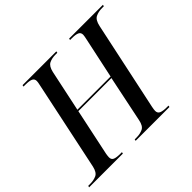

<svg xmlns="http://www.w3.org/2000/svg" viewBox="-184 -932 1149 1149"><g transform="rotate(-45 390.5 -357.0)"><path d="M-25 0 -22 -10H-7Q24 -10 47 -20.5Q70 -31 79 -71L199 -640Q204 -662 204 -671Q204 -690 188.5 -697Q173 -704 140 -704H124L126 -714H412L410 -704H395Q364 -704 341.5 -693Q319 -682 310 -642L254 -378H535L591 -640Q593 -650 594.5 -658Q596 -666 596 -671Q596 -690 580.5 -697Q565 -704 534 -704H518L520 -714H806L804 -704H789Q758 -704 734.5 -692.5Q711 -681 702 -638L582 -74Q578 -54 578 -44Q578 -24 594.5 -17Q611 -10 642 -10H657L655 0H369L371 -10H387Q417 -10 440 -21Q463 -32 471 -74L532 -368H252L189 -70Q188 -64 187 -56Q186 -48 186 -43Q186 -23 201.5 -16.5Q217 -10 248 -10H263L261 0Z"/></g></svg>

Font: Noto Serif Display SemiCondensed Medium
Style: Italic
Weight: 500
Width: 4
Italic angle: -12°
Designer: Monotype Design Team
Foundry: Monotype Imaging Inc.
Version: Version 2.009